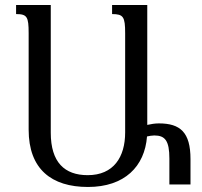

<svg xmlns="http://www.w3.org/2000/svg" viewBox="-20 -734 803 764"><path d="M426 -714V-678C471 -678 478 -667 478 -602V-207C478 -109 432 -37 329 -37C237 -37 182 -88 182 -206V-714H44V-678C88 -678 94 -667 94 -602V-218C94 -61 185 10 330 10C476 10 556 -72 565 -191C574 -193 585 -195 594 -195C637 -195 654 -174 654 -103V0H738V-101C738 -208 697 -243 612 -243C595 -243 580 -240 566 -237V-714Z"/></svg>

Font: Noto Serif Armenian SemiCondensed
Style: Regular
Weight: 400
Width: 4
Designer: Monotype Design Team
Foundry: Monotype Imaging Inc.
Version: Version 2.008